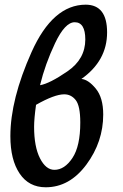

<svg xmlns="http://www.w3.org/2000/svg" viewBox="-20 -772 527 822"><path d="M151.4 -407.2Q192.4 -414.1 268.8 -466.6Q345.2 -519 345.2 -603Q345.2 -676.8 299.8 -676.8Q258.3 -676.8 215.8 -587.2Q173.3 -497.6 151.4 -407.2ZM212.9 -44.9Q256.3 -44.9 290 -95.5Q323.7 -146 323.7 -247.6Q323.7 -318.8 304.2 -343.5Q284.7 -368.2 254.9 -368.2Q213.4 -368.2 134.3 -323.2Q126 -264.2 126 -229Q126 -144 151.1 -94.5Q176.3 -44.9 212.9 -44.9ZM175.8 29.8Q103.5 29.8 64 -29.1Q24.4 -87.9 24.4 -189Q24.4 -346.7 115.2 -549.3Q206.1 -752 347.2 -752Q438.5 -751.5 438.5 -633.3Q438.5 -511.7 328.6 -434.1Q358.4 -431.2 390.1 -392.6Q421.9 -354 421.9 -281.7Q421.9 -164.6 349.9 -67.4Q277.8 29.8 175.8 29.8Z"/></svg>

Font: Kelvinch
Style: Bold Italic
Weight: 700
Italic angle: -10°
Designer: Paul James Miller
Foundry: High-Logic / Made with FontCreator
Version: Version 3.30 September 23, 2016